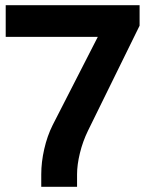

<svg xmlns="http://www.w3.org/2000/svg" viewBox="-20 -720 560 740"><path d="M139 -48Q139 -95 150.5 -145.5Q162 -196 183 -238L357 -578H2V-700H518V-621L319 -216Q299 -175 288 -130Q277 -85 277 -48V0H139Z"/></svg>

Font: Bai Jamjuree
Style: Bold
Weight: 700
Designer: Katatrad Aksorn Co.,Ltd.
Foundry: Cadson Demak Co.,Ltd.
Version: Version 1.000; ttfautohint (v1.6)